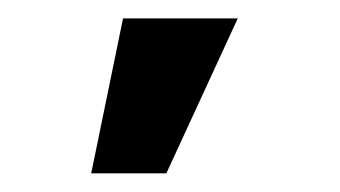

<svg xmlns="http://www.w3.org/2000/svg" viewBox="-20 -783 368 208"><path d="M78.8 -595.2 113.3 -763.1H237.6L160.2 -595.2Z"/></svg>

Font: Interface
Style: Bold
Weight: 700
Designer: Rasmus Andersson
Foundry: rsms
Version: Version 1.8